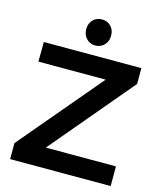

<svg xmlns="http://www.w3.org/2000/svg" viewBox="-131 -1007 930 1103"><g transform="rotate(15 334.0 -456.0)"><path d="M48 -700H628V-606L216 -117H633V0H35V-95L447 -583H47ZM412 -835Q412 -801 391 -779Q370 -757 338 -757Q306 -757 285 -779Q264 -801 264 -835Q264 -869 285 -890.5Q306 -912 338 -912Q370 -912 391 -890.5Q412 -869 412 -835Z"/></g></svg>

Font: Gontserrat Medium
Style: Regular
Weight: 500
Designer: Julieta Ulanovsky
Foundry: Julieta Ulanovsky
Version: Version 6.001